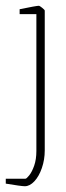

<svg xmlns="http://www.w3.org/2000/svg" viewBox="-47 -470 229 665"><path d="M-27 166V149H41Q45 149 54.5 137Q64 125 71.5 103.5Q79 82 79 53V-421H21V-438Q79 -450 88 -450Q90 -450 99 -443Q108 -436 108 -433V51Q108 83 98 112Q88 141 72 158Q56 175 39 175Q27 175 -27 166Z"/></svg>

Font: Grenze Thin
Style: Regular
Weight: 250
Designer: Renata Polastri
Foundry: Omnibus-Type
Version: Version 1.002; ttfautohint (v1.8)